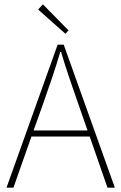

<svg xmlns="http://www.w3.org/2000/svg" viewBox="-20 -866 560 886"><path d="M10 0 246 -660H274L510 0H476L394 -236H125L42 0ZM182 -396 135 -264H384L338 -396Q317 -456 298.5 -510.5Q280 -565 262 -626H258Q240 -565 221.5 -510.5Q203 -456 182 -396ZM282 -710 156 -822 178 -846 296 -726Z"/></svg>

Font: Assistant ExtraLight
Style: Regular
Weight: 200
Designer: Hebrew By Ben Nathan, Latin by Paul Hunt
Version: Version 3.000